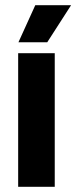

<svg xmlns="http://www.w3.org/2000/svg" viewBox="-20 -720 294 740"><path d="M191 0H50V-515H191ZM254 -700 162 -557H51L116 -700Z"/></svg>

Font: Akshar SemiBold
Style: Regular
Weight: 600
Designer: Tall Chai
Foundry: Tall Chai
Version: Version 1.000